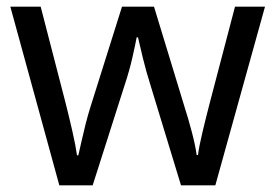

<svg xmlns="http://www.w3.org/2000/svg" viewBox="-20 -557 826 576"><path d="M431 -303Q418 -344 408.5 -383.5Q399 -423 394 -445H390Q386 -423 377 -383.5Q368 -344 354 -302L258 -1H158L11 -537H102L176 -251Q187 -208 197 -164Q207 -120 211 -91H215Q219 -108 224.5 -133Q230 -158 237 -185.5Q244 -213 251 -235L346 -537H442L534 -235Q545 -201 555.5 -161Q566 -121 570 -92H574Q577 -117 587.5 -161Q598 -205 610 -251L685 -537H775L626 -1H523Z"/></svg>

Font: Go Noto Kurrent-Regular
Style: Regular
Weight: 400
Designer: Monotype Design Team
Foundry: Monotype Imaging Inc.
Version: Version 2.012; ttfautohint (v1.8.4.7-5d5b)